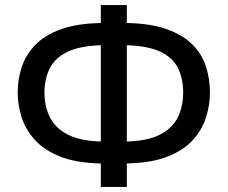

<svg xmlns="http://www.w3.org/2000/svg" viewBox="-20 -737 902 760"><path d="M379 3V-90Q279 -92 215 -118.5Q151 -145 115 -186.5Q79 -228 64.5 -276Q50 -324 50 -370Q50 -423 66 -471.5Q82 -520 119.5 -559Q157 -598 220.5 -621Q284 -644 379 -646V-717H482V-646Q578 -644 641.5 -621Q705 -598 742.5 -560Q780 -522 795.5 -473Q811 -424 811 -370Q811 -323 796 -274Q781 -225 744.5 -184Q708 -143 644 -117.5Q580 -92 482 -90V3ZM379 -177V-558Q292 -555 243.5 -530Q195 -505 175.5 -463.5Q156 -422 156 -371Q156 -316 177.5 -273Q199 -230 248 -204.5Q297 -179 379 -177ZM482 -177Q566 -179 615 -205Q664 -231 684.5 -274Q705 -317 705 -371Q705 -423 686 -464.5Q667 -506 618.5 -530.5Q570 -555 482 -558Z"/></svg>

Font: Noto Sans Medium
Style: Regular
Weight: 500
Designer: Monotype Design Team
Foundry: Monotype Imaging Inc.
Version: Version 2.007